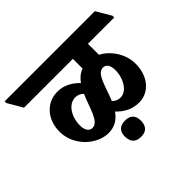

<svg xmlns="http://www.w3.org/2000/svg" viewBox="-232 -839 1162 1162"><g transform="rotate(-45 349.0 -258.0)"><path d="M245 -45C301 -45 337 -72 364 -110C402 -70 448 -45 506 -45C593 -45 657 -120 657 -226C657 -280 636 -330 603 -369C585 -391 563 -409 538 -422V-516H763V-531L707 -626H-65V-612L-9 -516H409V-433C380 -423 358 -403 340 -378C299 -420 254 -442 202 -442C108 -442 40 -366 40 -261C40 -200 67 -145 108 -105C146 -69 195 -45 245 -45ZM500 -350C527 -350 543 -327 543 -287C543 -215 502 -146 448 -146C427 -146 410 -154 395 -168C431 -253 446 -350 500 -350ZM154 -200C154 -278 198 -341 253 -341C275 -341 291 -334 307 -319C269 -234 253 -136 197 -136C172 -136 154 -159 154 -200ZM368 110C413 110 436 86 436 39C436 -5 413 -29 368 -29C322 -29 299 -5 299 39C299 85 322 110 368 110Z"/></g></svg>

Font: Noto Serif Devanagari SemiCondensed ExtraBold
Style: Regular
Weight: 800
Width: 4
Designer: Universal Thirst, Indian Type Foundry and the Monotype Design Team
Foundry: Monotype Imaging Inc.
Version: Version 2.004